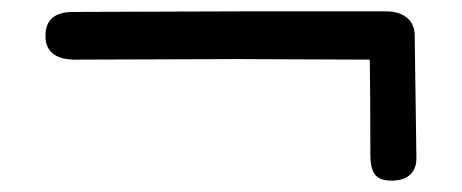

<svg xmlns="http://www.w3.org/2000/svg" viewBox="-20 -501 813 338"><path d="M632 -227Q632 -334 631 -396L397 -397L113 -396Q60 -396 60 -438Q60 -480 109 -480L403 -481H660Q682 -481 695.5 -470.5Q709 -460 710 -441L713 -226Q714 -205 702.5 -194Q691 -183 669 -183Q648 -183 640 -194Q632 -205 632 -227Z"/></svg>

Font: Mali Medium
Style: Regular
Weight: 500
Version: Version 1.000; ttfautohint (v1.6)